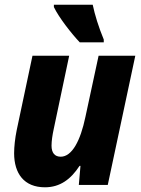

<svg xmlns="http://www.w3.org/2000/svg" viewBox="-20 -786 600 816"><path d="M319 -606H421V-618C399 -671 383 -723 374 -766H209V-756C230 -712 283 -644 319 -606ZM171 10C235 10 281 -24 318 -81H322L315 0H438L555 -549H399L343 -289C322 -188 286 -120 238 -120C213 -120 199 -136 199 -167C199 -187 203 -213 208 -236L274 -549H118L51 -233C44 -199 40 -162 40 -135C40 -49 82 10 171 10Z"/></svg>

Font: Noto Sans SemiCondensed ExtraBold
Style: Italic
Weight: 800
Width: 4
Italic angle: -12°
Designer: Monotype Design Team
Foundry: Monotype Imaging Inc.
Version: Version 2.013